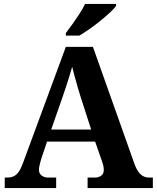

<svg xmlns="http://www.w3.org/2000/svg" viewBox="-20 -951 793 971"><path d="M4 0V-53H16Q34 -53 48 -59Q62 -65 73.5 -80.5Q85 -96 96 -126L313 -714H450L659 -125Q669 -97 680.5 -81.5Q692 -66 705.5 -59.5Q719 -53 735 -53H753V0H423V-53H462Q477 -53 491 -62Q505 -71 505 -92Q505 -100 503.5 -108Q502 -116 500 -123Q498 -130 496 -135L461 -235H218L189 -149Q187 -141 184 -131Q181 -121 179 -110.5Q177 -100 177 -92Q177 -73 191 -63Q205 -53 222 -53H264V0ZM239 -296H441L388 -460Q381 -483 373 -509.5Q365 -536 358 -563Q351 -590 345 -613Q339 -592 331 -566Q323 -540 314.5 -514Q306 -488 298 -465ZM313 -784Q328 -803 346.5 -829Q365 -855 382.5 -882Q400 -909 410 -931H567V-921Q558 -908 536.5 -888Q515 -868 488 -846Q461 -824 433 -804.5Q405 -785 381 -771H313Z"/></svg>

Font: Noto Serif Gujarati
Style: Bold
Weight: 700
Version: Version 2.102